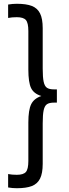

<svg xmlns="http://www.w3.org/2000/svg" viewBox="-20 -867 364 1016"><path d="M23 0ZM199 -359Q160 -346 145 -315.5Q130 -285 130 -219V-15Q130 28 117 43Q104 58 69 58Q43 58 23 54V125Q46 129 69 129Q119 129 148.5 117.5Q178 106 192 78Q206 50 206 0V-214Q206 -260 211 -283.5Q216 -307 228.5 -315.5Q241 -324 266 -324H281V-394H266Q241 -394 228.5 -402.5Q216 -411 211 -434.5Q206 -458 206 -504V-718Q206 -768 192 -796Q178 -824 148.5 -835.5Q119 -847 69 -847Q46 -847 23 -843V-772Q43 -776 69 -776Q104 -776 117 -761Q130 -746 130 -703V-499Q130 -431 144.5 -401Q159 -371 199 -359Z"/></svg>

Font: Biryani Light
Style: Regular
Weight: 300
Designer: Dan Reynolds and Mathieu Réguer
Foundry: Dan Reynolds and Mathieu Réguer
Version: Version 1.004; ttfautohint (v1.1) -l 5 -r 5 -G 72 -x 0 -D la